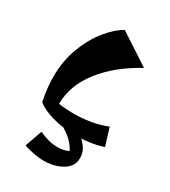

<svg xmlns="http://www.w3.org/2000/svg" viewBox="-183 -631 827 932"><g transform="rotate(30 230.0 -165.5)"><path d="M284 24Q212 24 153.5 7Q95 -10 65 -35Q57 -75 53.5 -107.5Q50 -140 50 -169Q50 -258 78 -332.5Q106 -407 149 -460.5Q192 -514 237 -539L410 -426Q286 -359 213 -266Q140 -173 140 -69Q182 -63 227 -63Q271 -63 316.5 -70.5Q362 -78 408 -96L438 1Q399 14 360 19Q321 24 284 24ZM214 208Q192 208 160 202.5Q128 197 100 187L134 91Q163 104 186.5 110.5Q210 117 238 117Q257 117 270 114Q283 111 299 104Q287 79 262 54.5Q237 30 190 6L218 -44Q249 -27 282 -5Q315 17 337.5 45Q360 73 360 108Q360 138 344.5 157Q329 176 305.5 187.5Q282 199 257.5 203.5Q233 208 214 208Z"/></g></svg>

Font: Joti One
Style: Regular
Weight: 400
Designer: Eduardo Rodriguez Tunni
Foundry: Eduardo Rodriguez Tunni
Version: Version 1.002; ttfautohint (v1.8.4.7-5d5b);gftools[0.9.24]